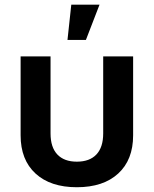

<svg xmlns="http://www.w3.org/2000/svg" viewBox="-20 -785 652 814"><path d="M305.7 8.8Q193.8 8.8 130.6 -49.3Q67.4 -107.4 67.4 -211.4V-545.9H194.3V-219.2Q194.3 -160.6 223.1 -130.1Q252 -99.6 305.7 -99.6Q359.9 -99.6 388.7 -130.1Q417.5 -160.6 417.5 -219.2V-545.9H544.4V-211.4Q544.4 -107.4 481.2 -49.3Q418 8.8 305.7 8.8ZM266.1 -615.7 282.2 -765.1H401.9L344.2 -615.7Z"/></svg>

Font: Inter SemiBold
Style: Regular
Weight: 600
Designer: Rasmus Andersson
Foundry: rsms
Version: Version 4.001;git-9221beed3